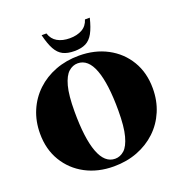

<svg xmlns="http://www.w3.org/2000/svg" viewBox="-163 -1076 1167 1232"><g transform="rotate(-20 421.0 -460.0)"><path d="M436 -730Q544 -730 628.8 -685Q713.5 -640 762 -559.2Q810.5 -478.5 810.5 -371Q810.5 -286.5 780.5 -215.8Q750.5 -145 695.8 -93.2Q641 -41.5 567.2 -13.2Q493.5 15 405.5 15Q297.5 15 213 -30Q128.5 -75 79.8 -156Q31 -237 31 -344Q31 -428.5 61 -499.2Q91 -570 145.8 -621.8Q200.5 -673.5 274.5 -701.8Q348.5 -730 436 -730ZM430 -28.5Q464.5 -28.5 492.5 -53.5Q520.5 -78.5 537.2 -140.5Q554 -202.5 554 -313Q554 -495.5 518.5 -591Q483 -686.5 411.5 -686.5Q377.5 -686.5 349.2 -661.5Q321 -636.5 304.2 -574.8Q287.5 -513 287.5 -402Q287.5 -219.5 323.2 -124Q359 -28.5 430 -28.5ZM421 -854.5Q470.5 -854.5 505.2 -874Q540 -893.5 552.5 -935H585.5Q570 -871.5 549.8 -834.8Q529.5 -798 498.8 -782.5Q468 -767 421 -767Q374 -767 343.2 -782.5Q312.5 -798 292.2 -834.8Q272 -871.5 256.5 -935H289.5Q302.5 -893.5 337 -874Q371.5 -854.5 421 -854.5Z"/></g></svg>

Font: Newsreader 72pt ExtraBold
Style: Regular
Weight: 800
Designer: Hugues Gentile
Foundry: Production Type
Version: Version 1.003; ttfautohint (v1.8.3)